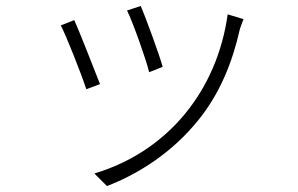

<svg xmlns="http://www.w3.org/2000/svg" viewBox="-20 -560 996 641"><path d="M449.9 -540.1 404.1 -524.9C423.3 -486.9 468 -360.8 478 -318.9L523.1 -337C512.1 -377.1 465.9 -503.2 449.9 -540.1ZM740.1 -512.1C704.9 -259.2 542.3 -54.7 295.1 19.2L337 61.1C440 22 555 -50.1 643.1 -160.2C714.1 -248.2 756 -351.9 780.9 -463.1C783.7 -471.2 788 -484 793 -496.1ZM228 -492.9 182.9 -475.1C198.9 -446 252.1 -312.1 268.1 -262.1L313.9 -279.1C294.7 -328.1 244 -457.7 228 -492.9Z"/></svg>

Font: Karasuma Gothic
Style: Light
Weight: 300
Designer: Rasmus Andersson / Ryoko Nishizuka
Foundry: rsms
Version: Version 1.00